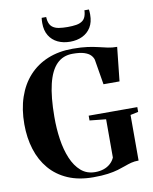

<svg xmlns="http://www.w3.org/2000/svg" viewBox="-102 -1039 899 1126"><g transform="rotate(-10 347.0 -476.0)"><path d="M361.5 10.5Q275.5 10.5 210.8 -17.5Q146 -45.5 102.8 -96.2Q59.5 -147 38 -215.8Q16.5 -284.5 16.5 -365.5Q16.5 -454.5 40.8 -526Q65 -597.5 111.2 -648.2Q157.5 -699 223.2 -726Q289 -753 372 -753Q424.5 -753 460.8 -747.8Q497 -742.5 524.5 -735.8Q552 -729 577 -723.8Q602 -718.5 631.5 -718.5L610 -516.5H514.5L489.5 -667Q485.5 -681.5 473.2 -694.5Q461 -707.5 435.5 -715.8Q410 -724 366.5 -724Q309.5 -724 272.2 -686.5Q235 -649 216.5 -572.5Q198 -496 197.5 -378Q197 -309 206.5 -244.5Q216 -180 237.5 -128.8Q259 -77.5 293.5 -47.5Q328 -17.5 378 -17.5Q405.5 -17.5 428.5 -25.2Q451.5 -33 468.2 -48Q485 -63 494 -83.5V-311.5L397 -321.5V-350H686.5V-321.5L639.5 -311.5V-40Q614.5 -40 594.8 -34.8Q575 -29.5 555 -22Q535 -14.5 509.5 -7Q484 0.5 448.5 5.5Q413 10.5 361.5 10.5ZM366 -796Q324.5 -796 292.2 -811.5Q260 -827 241.5 -857.2Q223 -887.5 223 -932Q223 -942.5 223.5 -948.8Q224 -955 225 -963H252Q252 -958 252.8 -952.5Q253.5 -947 254.5 -940.5Q260 -915.5 275.2 -903.2Q290.5 -891 313.8 -887.2Q337 -883.5 366 -883.5Q395 -883.5 418.2 -887.2Q441.5 -891 456.8 -903.2Q472 -915.5 477 -940.5Q478.5 -947 479 -952.5Q479.5 -958 479.5 -963H506.5Q507.5 -955 508 -948.8Q508.5 -942.5 508.5 -932Q508.5 -887.5 490 -857.2Q471.5 -827 439.5 -811.5Q407.5 -796 366 -796Z"/></g></svg>

Font: Merriweather 144pt
Style: Bold
Weight: 700
Version: Version 2.100